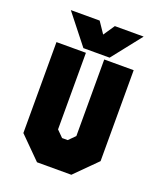

<svg xmlns="http://www.w3.org/2000/svg" viewBox="-131 -782 728 867"><g transform="rotate(20 233.0 -349.0)"><path d="M150.5 0 47.5 -103V-540H189V-172L219.5 -141.5H246.5L277 -172V-540H418.5V-103L315.5 0ZM171 -556 59 -698H197.5L234 -644L270.5 -698H409L297 -556Z"/></g></svg>

Font: Tourney Condensed Black
Style: Regular
Weight: 900
Width: 3
Designer: Tyler Finck
Foundry: Etcetera Type Co
Version: Version 1.010; ttfautohint (v1.8.3)